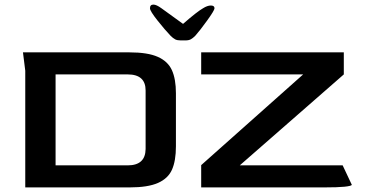

<svg xmlns="http://www.w3.org/2000/svg" viewBox="-20 -816 1592 836"><path d="M90 -508 80 -588H544Q623 -588 667 -568.5Q711 -549 728.5 -510.5Q746 -472 746 -410V-179Q746 -116 729 -77.5Q712 -39 668 -19.5Q624 0 544 0H90ZM536 -96Q613 -96 614 -167V-422Q614 -492 536 -492H222V-96ZM856 -97 1300 -492H856V-588H1477V-492L1024 -96H1472L1512 -11Q1509 -6 1480 -3Q1451 0 1392 0H856ZM648 -796Q661 -796 683 -780L777 -712Q839 -766 864 -780Q883 -792 898 -792Q914 -792 914 -780Q914 -771 881.5 -726Q849 -681 830 -660Q820 -650 811 -645Q802 -640 787 -640H767Q752 -640 743 -644.5Q734 -649 723 -660Q699 -685 666 -726.5Q633 -768 633 -780Q633 -796 648 -796Z"/></svg>

Font: Gold
Style: Regular
Weight: 400
Designer: jaiki
Version: Version 1.000